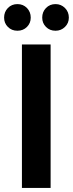

<svg xmlns="http://www.w3.org/2000/svg" viewBox="-41 -917 356 937"><path d="M66 0V-700H206V0ZM44 -767Q16 -767 -2.5 -785.5Q-21 -804 -21 -831Q-21 -859 -2.5 -878Q16 -897 44 -897Q72 -897 90.5 -878Q109 -859 109 -831Q109 -804 90.5 -785.5Q72 -767 44 -767ZM230 -767Q202 -767 183.5 -785.5Q165 -804 165 -831Q165 -859 183.5 -878Q202 -897 230 -897Q257 -897 276 -878Q295 -859 295 -831Q295 -804 276 -785.5Q257 -767 230 -767Z"/></svg>

Font: DM Sans 24pt ExtraBold
Style: Regular
Weight: 800
Designer: Colophon Foundry, Jonny Pinhorn
Foundry: Colophon Foundry
Version: Version 4.004;gftools[0.9.30]